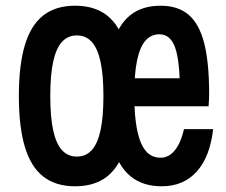

<svg xmlns="http://www.w3.org/2000/svg" viewBox="-20 -636 790 672"><path d="M46 -300Q46 -408 67 -478Q88 -548 131.5 -582Q175 -616 243 -616Q311 -616 354.5 -582Q398 -548 419 -478Q440 -408 440 -300Q440 -192 419 -122Q398 -52 354.5 -18Q311 16 243 16Q175 16 131.5 -18Q88 -52 67 -122Q46 -192 46 -300ZM342 -300Q342 -373 332 -419.5Q322 -466 301.5 -489Q281 -512 249 -512Q217 -512 196.5 -489Q176 -466 166 -419.5Q156 -373 156 -300Q156 -227 166 -180.5Q176 -134 196.5 -111Q217 -88 249 -88Q281 -88 301.5 -111Q322 -134 332 -180.5Q342 -227 342 -300ZM354 -305Q354 -412 374 -480.5Q394 -549 435.5 -582.5Q477 -616 542 -616Q603 -616 640 -584.5Q677 -553 694.5 -485.5Q712 -418 712 -307Q712 -292 710 -264H422V-362H647L610 -305Q610 -420 593.5 -468Q577 -516 538 -516Q508 -516 488.5 -493Q469 -470 459.5 -423.5Q450 -377 450 -305Q450 -229 460 -180.5Q470 -132 490 -108Q510 -84 542 -84Q571 -84 592 -110Q613 -136 624 -184H726Q715 -87 668.5 -35.5Q622 16 546 16Q480 16 437.5 -18.5Q395 -53 374.5 -124Q354 -195 354 -305Z"/></svg>

Font: Martian Mono Custom sWd Rg
Style: Regular
Weight: 400
Width: 6
Monospace: yes
Designer: Alex Havermale
Foundry: Evil Martians
Version: Version 1.000